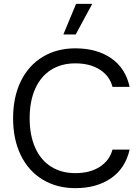

<svg xmlns="http://www.w3.org/2000/svg" viewBox="-20 -966 725 997"><path d="M309 -787 375 -946H459L373 -787ZM653 -189Q631 -92 556.5 -40.5Q482 11 371 11Q275 11 201.5 -33.5Q128 -78 88 -160Q48 -242 48 -352Q48 -462 88 -544Q128 -626 201.5 -670.5Q275 -715 371 -715Q483 -715 557.5 -663.5Q632 -612 653 -515H564Q550 -571 499 -604Q448 -637 371 -637Q299 -637 245.5 -603.5Q192 -570 163 -505.5Q134 -441 134 -352Q134 -263 163 -198.5Q192 -134 245.5 -100.5Q299 -67 371 -67Q448 -67 498.5 -100Q549 -133 564 -189Z"/></svg>

Font: CBA Beacon Sans
Style: Regular
Weight: 400
Designer: Wei Huang
Foundry: Wei Huang
Version: Version 1.002